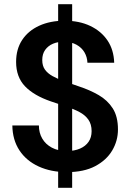

<svg xmlns="http://www.w3.org/2000/svg" viewBox="-20 -811 624 918"><path d="M258 87V-791H325V87ZM300 12Q224 12 165 -15Q106 -42 73 -92Q40 -142 39 -211H166Q166 -176 182 -148.5Q198 -121 228 -105Q258 -89 300 -89Q336 -89 362.5 -100.5Q389 -112 403.5 -133Q418 -154 418 -184Q418 -217 402.5 -239Q387 -261 359.5 -275.5Q332 -290 297 -301.5Q262 -313 224 -326Q142 -354 99.5 -398.5Q57 -443 57 -515Q57 -576 86 -620Q115 -664 167.5 -688Q220 -712 289 -712Q359 -712 411.5 -687Q464 -662 494 -617.5Q524 -573 526 -511H398Q397 -538 384 -560.5Q371 -583 346 -597Q321 -611 286 -611Q257 -612 233.5 -602Q210 -592 196 -572.5Q182 -553 182 -524Q182 -496 195 -478Q208 -460 231.5 -447Q255 -434 286.5 -422.5Q318 -411 357 -398Q409 -381 451.5 -356.5Q494 -332 519 -293Q544 -254 544 -192Q544 -138 516.5 -91.5Q489 -45 435 -16.5Q381 12 300 12Z"/></svg>

Font: DM Sans 28pt SemiBold
Style: Regular
Weight: 600
Version: Version 4.004;gftools[0.9.30]